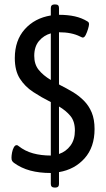

<svg xmlns="http://www.w3.org/2000/svg" viewBox="-20 -778 480 869"><path d="M228 71Q219 71 214.5 67Q210 63 210 55Q210 42 210 30Q210 18 210 5Q158 5 117 -6Q76 -17 43 -41Q38 -45 35 -49.5Q32 -54 32 -64Q32 -74 34.5 -87.5Q37 -101 42.5 -111Q48 -121 55 -121Q59 -121 60.5 -119.5Q62 -118 64 -117Q93 -94 129.5 -84Q166 -74 210 -74V-316Q168 -337 130.5 -361.5Q93 -386 70 -422Q47 -458 47 -515Q47 -595 92 -645.5Q137 -696 210 -708V-742Q210 -758 228 -758H229Q239 -758 243 -754Q247 -750 247 -742Q247 -734 247 -726Q247 -718 247 -711Q287 -711 318.5 -704Q350 -697 376 -681Q381 -678 382 -674.5Q383 -671 383 -669Q383 -662 378.5 -647Q374 -632 368 -620Q362 -608 355 -608Q352 -608 348.5 -610Q345 -612 342 -613Q304 -632 247 -632V-396L252 -393Q282 -378 309.5 -361.5Q337 -345 359.5 -322.5Q382 -300 395 -269Q408 -238 408 -194Q408 -112 363 -61.5Q318 -11 247 1V55Q247 71 230 71ZM247 -81Q279 -92 299 -119Q319 -146 319 -187Q319 -229 298.5 -253.5Q278 -278 247 -296ZM210 -416V-627Q178 -618 156.5 -592.5Q135 -567 135 -525Q135 -487 155 -462Q175 -437 210 -416Z"/></svg>

Font: Asap Condensed VF Beta
Style: Regular
Weight: 400
Designer: Pablo Cosgaya
Foundry: Omnibus-Type
Version: Version 1.008